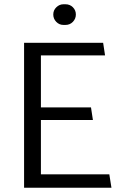

<svg xmlns="http://www.w3.org/2000/svg" viewBox="-20 -881 563 901"><path d="M172 -63V-318H416L407 -377H172V-621H473L464 -680H93V0H503L493 -63ZM336 -813Q336 -793 322 -778.5Q308 -764 287 -764H283H278Q258 -764 244 -778.5Q230 -793 230 -813Q230 -833 244.5 -847Q259 -861 278 -861H283H287Q308 -861 322 -847Q336 -833 336 -813Z"/></svg>

Font: Catamaran
Style: Regular
Weight: 400
Designer: Pria Ravichandran
Version: Version 1.000;PS 001.000;hotconv 1.0.70;makeotf.lib2.5.58329